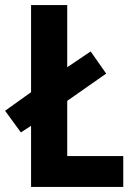

<svg xmlns="http://www.w3.org/2000/svg" viewBox="-35 -734 525 754"><path d="M87 0H449V-121H229V-338L382 -445L321 -532L229 -470V-714H87V-372L-15 -299L47 -214L87 -240Z"/></svg>

Font: Noto Sans Georgian Condensed Bold
Style: Regular
Weight: 700
Width: 3
Designer: Monotype Design Team, Akaki Razmadze
Foundry: Google LLC
Version: Version 2.005